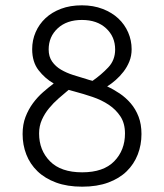

<svg xmlns="http://www.w3.org/2000/svg" viewBox="-20 -686 617 722"><path d="M65 -182Q65 -218 76 -246.5Q87 -275 104 -298Q121 -321 141.5 -339Q162 -357 182 -372Q149 -391 125 -422Q101 -453 101 -501Q101 -535 114 -565Q127 -595 151 -617.5Q175 -640 209.5 -653Q244 -666 288 -666Q331 -666 366 -652.5Q401 -639 425 -616.5Q449 -594 462 -564Q475 -534 475 -501Q475 -476 466.5 -455Q458 -434 444.5 -416.5Q431 -399 415 -385Q399 -371 383 -361Q407 -350 430 -334.5Q453 -319 471.5 -297.5Q490 -276 501 -247.5Q512 -219 512 -182Q512 -141 498 -105Q484 -69 456.5 -42Q429 -15 387 0.5Q345 16 289 16Q233 16 191 0.5Q149 -15 121 -42Q93 -69 79 -105Q65 -141 65 -182ZM238 -348Q220 -333 200.5 -316Q181 -299 164.5 -279Q148 -259 137.5 -235.5Q127 -212 127 -184Q127 -121 168 -79.5Q209 -38 289 -38Q369 -38 409.5 -79.5Q450 -121 450 -184Q450 -222 433 -248Q416 -274 389 -292Q362 -310 328 -321.5Q294 -333 260 -342ZM304 -389Q309 -387 315 -385.5Q321 -384 328 -382Q361 -405 387 -432.5Q413 -460 413 -500Q413 -548 379 -579.5Q345 -611 288 -611Q231 -611 197 -579.5Q163 -548 163 -500Q163 -473 176 -454.5Q189 -436 209.5 -424Q230 -412 255 -404Q280 -396 304 -389Z"/></svg>

Font: Snippet
Style: Regular
Weight: 400
Designer: Gesine Todt
Foundry: Gesine Todt
Version: Version 1.000